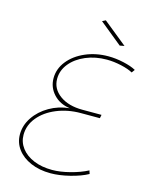

<svg xmlns="http://www.w3.org/2000/svg" viewBox="-131 -973 825 1059"><g transform="rotate(15 282.0 -444.0)"><path d="M339 -891 475 -781 449 -776 320 -881ZM564 -668 551 -650Q526 -664 483.5 -673.5Q441 -683 401 -683Q336 -683 281.5 -660Q227 -637 195 -597.5Q163 -558 163 -510Q163 -453 212.5 -417Q262 -381 342 -381H451L447 -361H338Q264 -361 201 -335Q138 -309 101 -264Q64 -219 64 -164Q64 -122 89.5 -88.5Q115 -55 160.5 -36Q206 -17 266 -17Q311 -17 367.5 -31.5Q424 -46 466 -68L472 -49Q432 -27 372 -12Q312 3 262 3Q198 3 148.5 -18.5Q99 -40 71.5 -77Q44 -114 44 -161Q44 -213 75 -259Q106 -305 158 -335Q210 -365 272 -371Q214 -379 178.5 -417.5Q143 -456 143 -508Q143 -562 178.5 -606.5Q214 -651 274 -677Q334 -703 405 -703Q447 -703 492 -693Q537 -683 564 -668Z"/></g></svg>

Font: TypoPRO Montserrat Alternates
Style: Italic
Weight: 250
Italic angle: -11.3°
Designer: Julieta Ulanovsky
Foundry: Julieta Ulanovsky
Version: Version 6.001